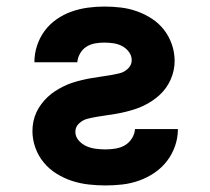

<svg xmlns="http://www.w3.org/2000/svg" viewBox="-20 -558 640 586"><path d="M302 8Q276 8 250 5Q224 2 199.5 -6Q175 -14 152.5 -28Q130 -42 113.5 -62Q97 -82 88 -107Q79 -132 79 -158Q79 -173 82 -187.5Q85 -202 91 -215Q97 -228 106 -240Q115 -252 125.5 -262Q136 -272 148.5 -280Q161 -288 174 -294.5Q187 -301 201 -305.5Q215 -310 229.5 -313.5Q244 -317 258.5 -319.5Q273 -322 287.5 -324Q302 -326 316.5 -328.5Q331 -331 345.5 -334.5Q360 -338 371 -349Q382 -360 382 -374Q382 -388 373.5 -399.5Q365 -411 352.5 -417.5Q340 -424 326 -426Q312 -428 298 -428Q284 -428 270 -425.5Q256 -423 244 -415.5Q232 -408 224.5 -395Q217 -382 216 -368H85Q85 -394 93 -418.5Q101 -443 116 -463.5Q131 -484 152.5 -499Q174 -514 198 -522.5Q222 -531 247.5 -534.5Q273 -538 298 -538Q324 -538 349 -535Q374 -532 398 -523.5Q422 -515 443.5 -501Q465 -487 480.5 -467Q496 -447 504.5 -422.5Q513 -398 513 -372Q513 -358 510 -343.5Q507 -329 501 -315.5Q495 -302 486.5 -290Q478 -278 467 -268Q456 -258 444 -250Q432 -242 418.5 -235.5Q405 -229 391 -224.5Q377 -220 362.5 -216.5Q348 -213 333.5 -210.5Q319 -208 304.5 -206Q290 -204 275.5 -201.5Q261 -199 247 -195.5Q233 -192 221.5 -181.5Q210 -171 210 -156Q210 -141 220 -129.5Q230 -118 243.5 -112Q257 -106 272 -104Q287 -102 302 -102Q317 -102 332.5 -104.5Q348 -107 361 -114.5Q374 -122 382.5 -135.5Q391 -149 392 -164H523Q523 -138 514.5 -113Q506 -88 490 -67Q474 -46 452 -31Q430 -16 405 -7Q380 2 354 5Q328 8 302 8Z"/></svg>

Font: Iosevka Curly XBdEx
Style: Regular
Weight: 800
Width: 7
Monospace: yes
Designer: Belleve Invis
Foundry: Belleve Invis
Version: Version 11.1.0; ttfautohint (v1.8.3)